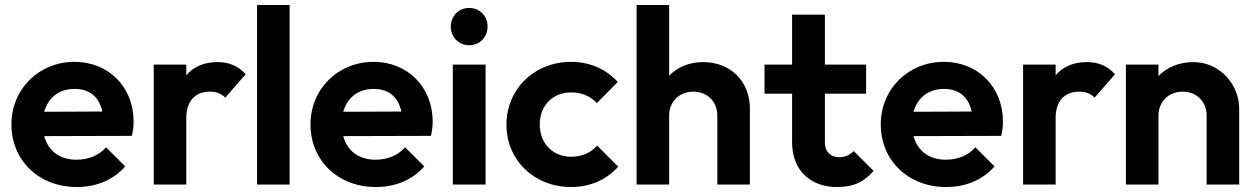

<svg xmlns="http://www.w3.org/2000/svg" viewBox="-20 -743 5057 773"><path d="M289 10C367 10 436 -18 484 -73L407 -150C378 -117 336 -100 288 -100C221 -100 174 -135 158 -195L511 -196C516 -218 518 -236 518 -253C518 -392 418 -494 280 -494C137 -494 26 -385 26 -242C26 -96 138 10 289 10ZM158 -293C174 -350 218 -385 280 -385C341 -385 379 -353 392 -294Z M599 0H730V-267C730 -339 768 -374 825 -374C852 -374 871 -366 887 -350L969 -444C939 -478 902 -493 855 -493C801 -493 759 -474 730 -440V-483H599Z M1015 0H1146V-723H1015Z M1493 10C1571 10 1640 -18 1688 -73L1611 -150C1582 -117 1540 -100 1492 -100C1425 -100 1378 -135 1362 -195L1715 -196C1720 -218 1722 -236 1722 -253C1722 -392 1622 -494 1484 -494C1341 -494 1230 -385 1230 -242C1230 -96 1342 10 1493 10ZM1362 -293C1378 -350 1422 -385 1484 -385C1545 -385 1583 -353 1596 -294Z M1803 0H1935V-483H1803ZM1795 -636C1795 -594 1826 -561 1869 -561C1912 -561 1943 -594 1943 -636C1943 -678 1912 -711 1869 -711C1826 -711 1795 -678 1795 -636Z M2279 10C2355 10 2420 -18 2469 -72L2384 -157C2359 -128 2323 -112 2279 -112C2206 -112 2153 -165 2153 -242C2153 -318 2206 -371 2279 -371C2322 -371 2357 -356 2383 -328L2467 -413C2420 -465 2354 -494 2279 -494C2132 -494 2019 -385 2019 -241C2019 -98 2131 10 2279 10Z M2868 -277V0H2999V-306C2999 -416 2921 -493 2811 -493C2755 -493 2707 -473 2674 -438V-723H2543V0H2674V-277C2674 -334 2715 -374 2771 -374C2828 -374 2868 -334 2868 -277Z M3349 10C3419 10 3460 -12 3497 -55L3417 -135C3401 -119 3383 -110 3358 -110C3327 -110 3301 -130 3301 -169V-366H3467V-483H3301V-684H3169V-483H3058V-366H3169V-169C3169 -55 3246 10 3349 10Z M3789 10C3867 10 3936 -18 3984 -73L3907 -150C3878 -117 3836 -100 3788 -100C3721 -100 3674 -135 3658 -195L4011 -196C4016 -218 4018 -236 4018 -253C4018 -392 3918 -494 3780 -494C3637 -494 3526 -385 3526 -242C3526 -96 3638 10 3789 10ZM3658 -293C3674 -350 3718 -385 3780 -385C3841 -385 3879 -353 3892 -294Z M4099 0H4230V-267C4230 -339 4268 -374 4325 -374C4352 -374 4371 -366 4387 -350L4469 -444C4439 -478 4402 -493 4355 -493C4301 -493 4259 -474 4230 -440V-483H4099Z M4838 -277V0H4969V-306C4969 -403 4891 -493 4784 -493C4727 -493 4678 -472 4644 -437V-483H4513V0H4644V-277C4644 -334 4685 -374 4741 -374C4798 -374 4838 -334 4838 -277Z"/></svg>

Font: MV Cash SemiBold
Style: Regular
Weight: 600
Designer: Rodrigo Fuenzalida
Foundry: fragTYPE
Version: Version 1.100;Glyphs 3.1.2 (3151)